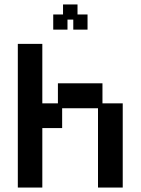

<svg xmlns="http://www.w3.org/2000/svg" viewBox="-20 -830 632 862"><path d="M60 12V-633H170V-366H240V-456H440V-366H531V12H420V-344H259V-255H170V12ZM219 -697V-765H263V-810H328V-765H373V-697H309V-742H283V-697Z"/></svg>

Font: Pixelify Sans Medium
Style: Regular
Weight: 500
Designer: Stefie Justprince
Foundry: Typecalism Foundryline
Version: Version 1.000;February 13, 2025;FontCreator 15.0.0.3015 64-b